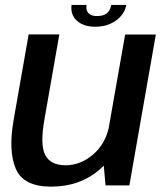

<svg xmlns="http://www.w3.org/2000/svg" viewBox="-20 -728 644 754"><path d="M394.5 0H488L592 -592.5H471.5L406.5 -223.5Q392 -162.5 347.5 -123Q297.5 -79 237.5 -79Q178.5 -79 157.5 -119.5Q136.5 -160 155 -262L213 -593H92.5L33.5 -257Q12 -134.5 42.2 -64.8Q72.5 5 180.5 5Q294.5 5 372 -63Q380 -70 387.5 -77ZM353.5 -623Q388 -623 414 -635Q440 -647 456 -666.2Q472 -685.5 476 -708.5H417Q414.5 -696 408.5 -686Q402.5 -676 390.8 -670.5Q379 -665 360.5 -665Q344 -665 334.5 -670.8Q325 -676.5 321.5 -686Q318 -695.5 320 -708.5H261Q257.5 -685.5 267 -666.2Q276.5 -647 298.5 -635Q320.5 -623 353.5 -623Z"/></svg>

Font: Anybody Thin Medium
Style: Italic
Weight: 500
Italic angle: -10°
Version: Version 1.113;gftools[0.9.25]